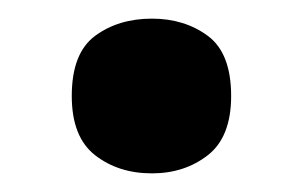

<svg xmlns="http://www.w3.org/2000/svg" viewBox="-20 -575 325 206"><path d="M57 -472Q57 -518 82 -536.5Q107 -555 143 -555Q178 -555 203 -536.5Q228 -518 228 -472Q228 -428 203 -408.5Q178 -389 143 -389Q107 -389 82 -408.5Q57 -428 57 -472Z"/></svg>

Font: Noto IKEA Arabic
Style: Bold
Weight: 700
Designer: Monotype Design Team
Foundry: Monotype Imaging Inc.
Version: Version 1.200